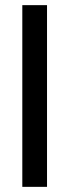

<svg xmlns="http://www.w3.org/2000/svg" viewBox="-20 -726 269 746"><path d="M66.7 -706H162.7V0H66.7Z"/></svg>

Font: Lineal Thin
Style: Regular
Weight: 200
Designer: Created by Frank Adebiaye with contributions from Anton Moglia & Ariel Martín Pérez
Created by Frank ADEBIAYE with FontF
Foundry: Velvetyne Type Foundry
Version: Version 2.000;Glyphs 3.2 (3227)